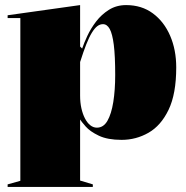

<svg xmlns="http://www.w3.org/2000/svg" viewBox="-20 -535 733 755"><path d="M10 200V190L60 176V-464H10V-475L295 -515V-352L303 -344Q310 -365 323.5 -394Q337 -423 358 -450.5Q379 -478 408.5 -496.5Q438 -515 476 -515Q537 -515 581 -482.5Q625 -450 649 -394.5Q673 -339 673 -270Q673 -166 643 -103.5Q613 -41 564 -13Q515 15 458 15Q403 15 368.5 -1.5Q334 -18 317 -37.5Q300 -57 295 -65V175L345 190V200ZM361 -33Q387 -33 402.5 -60Q418 -87 425.5 -134Q433 -181 433 -240Q433 -315 427.5 -358.5Q422 -402 411.5 -421Q401 -440 385 -440Q373 -440 362.5 -432Q352 -424 341 -406Q330 -388 319 -360Q308 -332 295 -291V-159Q295 -132 300 -109.5Q305 -87 314 -69.5Q323 -52 335 -42.5Q347 -33 361 -33Z"/></svg>

Font: Kalnia
Style: Bold
Weight: 700
Designer: Frida Medrano
Foundry: Frida Medrano
Version: Version 1.105